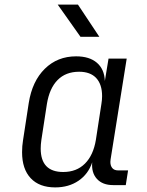

<svg xmlns="http://www.w3.org/2000/svg" viewBox="-20 -805 640 835"><path d="M537 -64 527 0H472Q426 0 401.5 -27Q377 -54 381 -99Q364 -48 321.5 -19Q279 10 220 10Q151 10 113.5 -30Q76 -70 76 -143Q76 -170 80 -194L105 -357Q120 -452 175 -506Q230 -560 311 -560Q369 -560 401.5 -532Q434 -504 436 -453L452 -550H531L461 -112Q460 -108 460 -101Q460 -84 468.5 -74Q477 -64 493 -64ZM421 -353Q424 -371 424 -387Q424 -438 398.5 -465.5Q373 -493 324 -493Q266 -493 230.5 -457Q195 -421 184 -353L160 -197Q157 -176 157 -159Q157 -57 255 -57Q313 -57 349.5 -93.5Q386 -130 397 -197ZM412 -645H330L231 -785H319Z"/></svg>

Font: JetBrains Mono Semi Light
Style: Italic
Weight: 350
Italic angle: -9°
Monospace: yes
Designer: Philipp Nurullin, Konstantin Bulenkov
Foundry: JetBrains
Version: 2.002